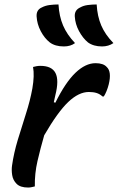

<svg xmlns="http://www.w3.org/2000/svg" viewBox="-20 -834 528 860"><path d="M242 -814Q245 -761 262.5 -720Q280 -679 316 -641Q296 -626 266 -626Q227 -626 203 -644Q179 -663 162.5 -694.5Q146 -726 144 -760Q142 -790 168 -801Q183 -809 202.5 -811.5Q222 -814 242 -814ZM413 -814Q416 -761 433.5 -720Q451 -679 488 -641Q466 -626 437 -626Q399 -626 374 -644Q351 -663 334 -694.5Q317 -726 315 -760Q313 -789 340 -801Q354 -809 373.5 -811.5Q393 -814 413 -814ZM136 1Q131 2 123 4Q115 6 106 6Q71 6 54.5 -10.5Q38 -27 34.5 -50Q31 -73 34 -93Q42 -149 59.5 -207Q77 -265 96 -324Q115 -383 125 -438Q135 -496 128 -534Q136 -536 143.5 -537.5Q151 -539 161 -539Q212 -539 228.5 -507Q245 -475 228 -408Q225 -393 221 -376L228 -374Q273 -465 318 -508Q363 -551 408 -551Q443 -551 458 -534Q481 -513 467 -456Q463 -440 457 -425.5Q451 -411 445 -402H439Q427 -413 412.5 -417.5Q398 -422 378 -422Q333 -422 286 -377.5Q239 -333 178 -228Q161 -169 148 -113Q135 -57 136 1Z"/></svg>

Font: Recursive Sn Csl St Med
Style: Italic
Weight: 500
Italic angle: -15°
Version: Version 1.079;hotconv 1.0.112;makeotfexe 2.5.65598; ttfautoh